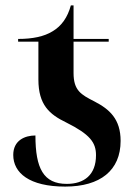

<svg xmlns="http://www.w3.org/2000/svg" viewBox="-20 -680 506 710"><path d="M221 10C351 10 426 -50 426 -159C426 -240 385 -276 329 -305C280 -330 252 -345 252 -410V-526H382V-536H252V-660H242C230 -616 208 -584 174 -564C143 -545 101 -536 47 -536V-526H122V-386C122 -292 163 -257 225 -227C313 -183 335 -153 335 -106C335 -33 291 0 227 0C141 0 111 -57 111 -179C72 -179 29 -161 29 -107C29 -41 88 10 221 10Z"/></svg>

Font: Noto Serif Display SemiBold
Style: Regular
Weight: 600
Designer: Monotype Design Team
Foundry: Monotype Imaging Inc.
Version: Version 2.009